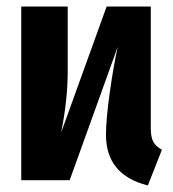

<svg xmlns="http://www.w3.org/2000/svg" viewBox="-20 -551 530 587"><path d="M475 -93 432 16Q304 -16 304 -139Q304 -185 315.5 -267.5Q327 -350 340 -408L193 0H45V-531H187V-333Q187 -246 167 -146L306 -531H441V-159Q441 -132 448.5 -118Q456 -104 475 -93Z"/></svg>

Font: Fira Sans Extra Condensed
Style: Bold
Weight: 700
Width: 1
Designer: Carrois Corporate & Edenspiekermann AG
Foundry: Carrois Corporate GbR & Edenspiekermann AG
Version: Version 4.203